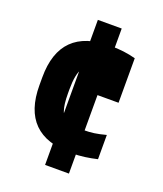

<svg xmlns="http://www.w3.org/2000/svg" viewBox="-135 -714 771 908"><g transform="rotate(20 250.0 -260.0)"><path d="M200 -260V-625H320V-260ZM200 105V-260H320V105ZM297 10Q46 10 46 -240V-280Q46 -530 298 -530Q368 -530 426 -514V-290H288V-495L360 -390Q342 -398 320.5 -403Q299 -408 277 -408Q227 -408 206.5 -377.5Q186 -347 186 -270V-250Q186 -194 196.5 -164Q207 -134 234.5 -123Q262 -112 313 -112Q343 -112 367.5 -115.5Q392 -119 426 -128V-6Q397 1 364.5 5.5Q332 10 297 10Z"/></g></svg>

Font: M PLUS 1 Code
Style: Bold
Weight: 700
Designer: Coji Morishita
Foundry: UNDERFOREST DESIGN
Version: Version 1.002